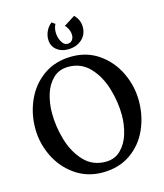

<svg xmlns="http://www.w3.org/2000/svg" viewBox="-139 -1067 1008 1183"><g transform="rotate(-15 365.5 -476.0)"><path d="M697 -356Q697 -259 659 -174.5Q621 -90 546.5 -38.5Q472 13 368 13Q270 13 194 -40Q118 -93 77 -178Q36 -263 36 -356Q36 -453 75 -538Q114 -623 189 -675Q264 -727 368 -727Q466 -727 541 -674Q616 -621 656.5 -535.5Q697 -450 697 -356ZM160 -422Q160 -335 185.5 -248.5Q211 -162 265.5 -104Q320 -46 403 -46Q462 -46 500.5 -84.5Q539 -123 556 -180.5Q573 -238 573 -297Q573 -381 547.5 -467.5Q522 -554 467.5 -612.5Q413 -671 331 -671Q271 -671 232.5 -633.5Q194 -596 177 -539Q160 -482 160 -422ZM255 -866Q255 -825 284 -800Q313 -775 357 -775Q411 -775 446 -805.5Q481 -836 481 -886Q481 -930 447 -965L376 -920Q388 -909 396 -891Q404 -873 404 -854Q404 -834 393 -821.5Q382 -809 365 -809Q340 -809 325.5 -837.5Q311 -866 311 -896Q311 -925 323 -947L302 -962Q280 -945 267.5 -919.5Q255 -894 255 -866Z"/></g></svg>

Font: Amita
Style: Bold
Weight: 700
Designer: Eduardo Rodriguez Tunni, Modular Infotech, Brian J. Bonislawsky
Foundry: Eduardo Rodriguez Tunni, Modular Infotech, Brian J. Bonislawsky
Version: Version 1.003